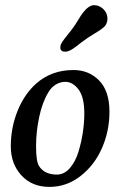

<svg xmlns="http://www.w3.org/2000/svg" viewBox="-20 -712 450 746"><path d="M308.6 -556.2Q300.8 -550.8 290 -542.5Q279.3 -534.2 274.7 -530.5Q270 -526.9 262.9 -522.2Q255.9 -517.6 252 -515.9Q248 -514.2 243.2 -512.7Q238.3 -511.2 233.4 -511.2Q223.6 -511.2 218.8 -515.6Q213.9 -520 214.4 -528.3Q214.4 -533.2 216.1 -538.1Q217.8 -543 222.2 -549.6Q226.6 -556.2 230.5 -561.3Q234.4 -566.4 242.9 -577.1Q251.5 -587.9 257.3 -595.2Q270.5 -612.3 283 -633.1Q295.4 -653.8 301.8 -662.1Q325.2 -691.9 345.2 -691.9Q365.7 -691.9 381.8 -676.5Q397.9 -661.1 397.5 -637.7Q396.5 -616.7 381.3 -604.5Q371.1 -595.7 346.9 -581.3Q322.8 -566.9 308.6 -556.2ZM22 -143.1Q22 -216.8 48.6 -282Q75.2 -347.2 121.6 -388.2Q180.7 -439.9 265.6 -439.9Q325.7 -439.9 365.5 -398.9Q405.3 -357.9 405.3 -277.8Q405.3 -203.1 376.2 -136.7Q347.2 -70.3 293 -28.1Q238.8 14.2 172.4 14.2Q104 14.2 63 -30.8Q22 -75.7 22 -143.1ZM201.2 -33.7Q229.5 -33.7 251.2 -58.6Q272.9 -83.5 284.7 -121.8Q296.4 -160.2 302 -198.5Q307.6 -236.8 307.6 -271Q307.6 -334.5 285.2 -364.3Q262.7 -394 233.9 -394Q214.4 -394 196.8 -383.5Q179.2 -373 168 -353.5Q144.5 -314.9 132.3 -257.6Q120.1 -200.2 120.1 -144.5Q120.1 -85.9 131.3 -67.4Q152.3 -33.7 201.2 -33.7Z"/></svg>

Font: Cooper* Medium
Style: Italic
Weight: 500
Italic angle: -7°
Designer: Owen Earl
Foundry: indestructible type*
Version: Version 0.001